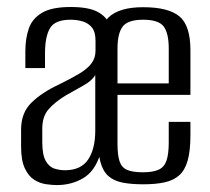

<svg xmlns="http://www.w3.org/2000/svg" viewBox="-20 -525 600 549"><path d="M142.6 4.2Q128.8 4.2 111.2 1.6Q93.6 -1 77.6 -11.1Q61.6 -21.3 51 -43.7Q40.3 -66.2 40.3 -106.1V-154.3Q40.3 -202.8 70.3 -231.8Q100.2 -260.9 147.1 -282.6Q183.2 -300.4 206.7 -314.4Q230.2 -328.4 241.6 -343.9Q253.1 -359.4 253.1 -380V-409.1Q253.1 -433.5 243.1 -446.1Q233 -458.7 216.7 -463.7Q200.4 -468.6 182 -468.6Q137.1 -468.6 122.9 -444.3Q108.7 -420.1 108.7 -372.3V-330.3H52.5V-378Q52.5 -415 62.4 -443.5Q72.3 -472 100.3 -488.5Q128.2 -505 182 -505Q233.7 -505 259.7 -490.8Q285.6 -476.6 294.3 -452.6Q303.1 -428.6 303.1 -398.1V-41.3L266.5 -83.7Q250.9 -34.7 217.5 -15.3Q184 4.2 142.6 4.2ZM165.6 -38.2Q211.1 -38.2 231.7 -68.4Q252.4 -98.6 252.4 -152.1V-310.1Q241.9 -293.3 217.8 -280.1Q193.7 -267 168.7 -252.5Q136.1 -232.7 118.5 -212.1Q100.9 -191.6 100.9 -157.2V-118.3Q100.9 -82.3 110.8 -64.9Q120.7 -47.5 136 -42.8Q151.2 -38.2 165.6 -38.2ZM389.2 2Q355 2 330.4 -2.9Q305.8 -7.7 290.1 -21.4Q274.3 -35.2 267 -62.4Q259.7 -89.6 259.7 -134V-381.5Q259.7 -445.5 290.1 -475Q320.5 -504.4 389.2 -504.4Q461.6 -504.4 493 -478.2Q524.5 -452 524.5 -381.5V-253.7H316V-113Q316 -81.3 321.9 -63.6Q327.8 -45.9 343.6 -39.2Q359.3 -32.4 388.5 -32.4Q417.7 -32.4 433.8 -39.9Q450 -47.4 456.2 -66.1Q462.5 -84.9 462.5 -117.9V-176.6H524.5V-139.2Q524.5 -94.2 516.8 -66.4Q509 -38.7 492.6 -23.9Q476.2 -9.1 450.6 -3.6Q425 2 389.2 2ZM316 -286.5H462.5V-386.6Q462.5 -429.9 448 -449.3Q433.6 -468.6 389.2 -468.6Q345.9 -468.6 331 -449.3Q316 -429.9 316 -386.6Z"/></svg>

Font: Alumni Sans Thin
Style: Regular
Weight: 100
Designer: Robert E. Leuschke
Foundry: Robert E. Leuschke
Version: Version 1.018